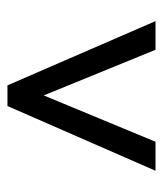

<svg xmlns="http://www.w3.org/2000/svg" viewBox="20 -730 449 530"><g transform="rotate(-90 245.0 -465.5)"><path d="M38.1 -261.2 216.8 -669.9H273.9L451.2 -261.2H372.1L246.1 -569.8L118.2 -261.2Z"/></g></svg>

Font: Junicode SmCond Medium
Style: Regular
Weight: 500
Width: 4
Designer: Peter S. Baker
Version: Version 2.206